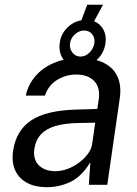

<svg xmlns="http://www.w3.org/2000/svg" viewBox="-20 -769 572 799"><path d="M174.6 10Q126.9 10 93 -7.9Q59.2 -25.7 43.6 -59.2Q28.1 -92.6 34.2 -139.9Q46.6 -225.9 109.7 -267.9Q172.8 -310 299 -313L384.9 -315.6L390.9 -356Q397.8 -405.6 371.5 -432.3Q345.3 -459.1 295.6 -458.8Q254.8 -458.6 218.4 -436.9Q182.1 -415.3 166.8 -371.1H87.4Q96.6 -416 126.7 -451.3Q156.7 -486.6 203.6 -506.8Q250.5 -527 309.8 -527Q373.6 -527 413.5 -506.5Q453.5 -486 469.6 -448.8Q485.8 -411.5 478.5 -360.8L426.4 0H349.7L356.1 -93.8Q318.7 -33.4 272.6 -11.7Q226.6 10 174.6 10ZM211.1 -56.6Q235.4 -56.6 260.8 -66Q286.2 -75.4 308.2 -91.7Q330.3 -108 345.4 -128.2Q360.4 -148.4 363.5 -169.8L376.2 -258.4L305.5 -257.1Q250.3 -256.1 211.6 -244.9Q172.9 -233.8 150.8 -210.4Q128.8 -187 122.8 -148.8Q117.1 -105.3 141.9 -80.9Q166.7 -56.6 211.1 -56.6ZM408.6 -749.2 371.6 -680.5Q396.9 -670.1 410.3 -645.8Q423.7 -621.4 419 -589.5Q412.8 -546.1 381.1 -518.3Q349.4 -490.4 308.8 -490.4Q268.8 -490.4 245.8 -519Q222.8 -547.6 228.8 -591.5Q233.5 -627.1 259.3 -653.1Q285.1 -679 318.7 -684.5L342.9 -749.2ZM372.5 -588.1Q376.1 -611.6 363.6 -626.8Q351.1 -642 329.8 -642Q309.9 -642 292.3 -626.8Q274.7 -611.6 271.4 -588.1Q268.4 -567 281.4 -550.3Q294.4 -533.6 314.7 -533.6Q335.8 -533.6 352.5 -550.3Q369.1 -567 372.5 -588.1Z"/></svg>

Font: Public Sans Thin
Style: Italic
Weight: 100
Italic angle: -8°
Designer: The Public Sans project authors (U.S. Web Design System). Libre Franklin designed by Pablo Impallari and Rodrigo Fuenzal
Version: Version 2.000